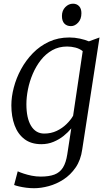

<svg xmlns="http://www.w3.org/2000/svg" viewBox="-20 -771 589 1040"><path d="M425.5 38Q417.5 96 389.8 136.2Q362 176.5 323.8 201.2Q285.5 226 243.8 237.2Q202 248.5 165 248.5Q143.5 248.5 122.2 245.8Q101 243 83.8 239Q66.5 235 56.5 231L76 157Q89 163 108.8 169.5Q128.5 176 152.2 180.8Q176 185.5 201 185.5Q245.5 185.5 274.8 174.5Q304 163.5 320.8 137Q337.5 110.5 344.5 64.5L366 -75.5Q349 -54.5 324.8 -35Q300.5 -15.5 270 -2.8Q239.5 10 204 10Q148.5 10 112.5 -17.5Q76.5 -45 59 -92.5Q41.5 -140 41.5 -200.5Q41.5 -246.5 54.8 -297.2Q68 -348 94 -396Q120 -444 158 -483Q196 -522 245.5 -545Q295 -568 355.5 -568Q384.5 -568 413 -561.8Q441.5 -555.5 461.5 -547L519 -568ZM428 -494Q411 -507.5 388.8 -513.2Q366.5 -519 343.5 -519Q298.5 -519 263 -499Q227.5 -479 201.2 -445.5Q175 -412 157.5 -371Q140 -330 131.5 -287.2Q123 -244.5 123 -206.5Q123 -169 129.2 -139.8Q135.5 -110.5 148 -89.8Q160.5 -69 178.5 -58.2Q196.5 -47.5 219.5 -47.5Q256.5 -47.5 287 -62Q317.5 -76.5 340.2 -98.8Q363 -121 376 -144ZM364.5 -629.5Q342 -629.5 328.8 -643.2Q315.5 -657 315.5 -684.5Q315.5 -714 333.8 -732.5Q352 -751 375.5 -751Q395.5 -751 408.2 -737.8Q421 -724.5 421 -699.5Q421 -667.5 403.2 -648.5Q385.5 -629.5 364.5 -629.5Z"/></svg>

Font: Merriweather Light 18pt Light
Style: Italic
Weight: 300
Italic angle: -7.8°
Version: Version 2.101